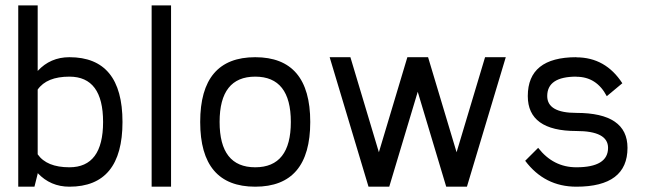

<svg xmlns="http://www.w3.org/2000/svg" viewBox="-20 -704 2435 724"><path d="M122.1 -683.6V-436.5Q169.9 -488.3 241.7 -488.3Q441.9 -488.3 441.9 -244.1Q441.9 0 241.7 0Q170.4 0 122.1 -51.3V-48.8L109.9 0H48.8V-683.6ZM241.7 -415Q156.2 -415 122.1 -366.2V-122.1Q156.2 -73.2 241.7 -73.2Q368.7 -73.2 368.7 -244.1Q368.7 -415 241.7 -415Z M625 -683.6V0H551.8V-683.6Z M734.9 -244.1Q734.9 -488.3 942.4 -488.3Q1149.9 -488.3 1149.9 -244.1Q1149.9 0 942.4 0Q734.9 0 734.9 -244.1ZM1076.7 -244.1Q1076.7 -415 942.4 -415Q808.1 -415 808.1 -244.1Q808.1 -73.2 942.4 -73.2Q1076.7 -73.2 1076.7 -244.1Z M1594.2 -488.3 1701.7 -129.9 1809.1 -488.3H1887.2L1740.7 0H1662.6L1555.2 -357.9L1447.8 0H1369.6L1223.1 -488.3H1301.3L1408.7 -129.9L1516.1 -488.3Z M2272.9 -146.5Q2272.9 -210 2153.3 -210Q1970.2 -210 1970.2 -341.8Q1970.2 -488.3 2153.3 -488.3V-487.8Q2263.2 -487.8 2326.7 -390.1L2268.1 -341.3Q2229.5 -414.6 2153.3 -414.6V-415Q2043.5 -415 2043.5 -341.8Q2043.5 -278.3 2153.3 -278.3Q2346.2 -278.3 2346.2 -146.5Q2346.2 0 2153.3 0Q2033.7 0 1960.4 -97.7L2009.3 -146.5Q2066.4 -73.2 2153.3 -73.2Q2272.9 -73.2 2272.9 -146.5Z"/></svg>

Font: Sanitrixie
Style: Regular
Weight: 400
Designer: Jayvee D. Enaguas (Grand Chaos)
Version: Version 1.1 - 6/9/2013